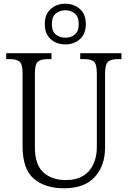

<svg xmlns="http://www.w3.org/2000/svg" viewBox="-20 -999 684 1029"><path d="M323 10Q221 10 161 -41.5Q101 -93 101 -215V-606Q101 -656 84.5 -669Q68 -682 34 -682H13V-714H256V-682H234Q199 -682 183 -668.5Q167 -655 167 -603V-210Q167 -116 212.5 -75Q258 -34 332 -34Q390 -34 427 -57.5Q464 -81 481.5 -121Q499 -161 499 -209V-605Q499 -656 483 -669Q467 -682 433 -682H410V-714H631V-682H610Q576 -682 559.5 -668.5Q543 -655 543 -603V-208Q543 -111 488 -50.5Q433 10 323 10ZM330 -761Q284 -761 252 -789Q220 -817 220 -870Q220 -923 252 -951Q284 -979 330 -979Q376 -979 408 -951Q440 -923 440 -870Q440 -817 408 -789Q376 -761 330 -761ZM330 -797Q360 -797 381 -814Q402 -831 402 -870Q402 -909 381 -926.5Q360 -944 330 -944Q300 -944 279 -926.5Q258 -909 258 -870Q258 -831 279 -814Q300 -797 330 -797Z"/></svg>

Font: Noto Serif Lao SemiCondensed Light
Style: Regular
Weight: 300
Width: 4
Designer: Monotype Design Team
Foundry: Monotype Imaging Inc.
Version: Version 2.003; ttfautohint (v1.8.4.7-5d5b)